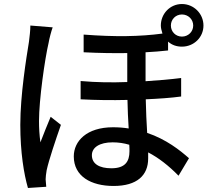

<svg xmlns="http://www.w3.org/2000/svg" viewBox="-20 -884 1040 955"><path d="M816 -677C835 -660 858 -652 885 -652C944 -652 992 -698 992 -757C992 -816 944 -864 885 -864C826 -864 780 -816 780 -757C780 -746 783 -733 788 -717C675 -702 553 -700 396 -712V-624C476 -620 545 -619 613 -620V-476C537 -473 461 -474 381 -481V-390C460 -386 537 -385 614 -387C615 -340 617 -290 620 -245C595 -249 569 -251 542 -251C411 -251 347 -182 347 -106C347 -7 433 41 545 41C662 41 717 -12 717 -96V-126C769 -99 819 -60 868 -10L920 -97C876 -136 807 -191 712 -223C709 -275 706 -330 705 -390C770 -393 830 -397 881 -404V-496C825 -489 768 -484 704 -480V-624C743 -626 780 -629 816 -633ZM885 -812C916 -812 941 -788 941 -757C941 -726 916 -702 885 -702C854 -702 830 -726 830 -757C830 -788 854 -812 885 -812ZM131 -757C131 -732 127 -700 124 -676C111 -596 81 -412 81 -263C81 -126 99 -18 119 51L210 45C209 33 208 19 207 8C207 -3 209 -18 212 -37C223 -88 257 -189 283 -263L232 -303C217 -267 196 -216 181 -176C176 -212 174 -247 174 -282C174 -388 203 -591 222 -672C225 -691 235 -729 242 -748ZM624 -132C624 -81 603 -47 534 -47C474 -47 437 -69 437 -112C437 -151 476 -176 540 -176C569 -176 596 -172 623 -164C624 -152 624 -141 624 -132Z"/></svg>

Font: Spoqa Han Sans Neo Medium
Style: Regular
Weight: 500
Designer: [Spoqa Han Sans Neo] Dong-huui Kim  Younghwa Kang  Yujin Lee  [Noto Sans] Ryoko NISHIZUKA  (kana & ideographs); Paul D. 
Foundry: Spoqa (http://www.spoqa-han-sans.com)
Version: Version 1.000